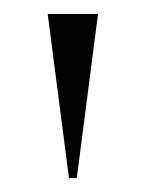

<svg xmlns="http://www.w3.org/2000/svg" viewBox="-20 -728 209 275"><path d="M78.8 -473 48.3 -708H120.4L90 -473Z"/></svg>

Font: Kalnia Thin
Style: Regular
Weight: 100
Version: Version 1.105